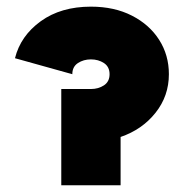

<svg xmlns="http://www.w3.org/2000/svg" viewBox="-20 -549 545 569"><path d="M161.6 0V-285.2H249.5Q271.5 -285.2 288.1 -296.1Q304.7 -307.1 304.7 -329.1Q304.7 -351.1 288.1 -362.1Q271.5 -373 249.5 -373Q227.5 -373 210.9 -362.1Q194.3 -351.1 194.3 -329.1L24.4 -376.5Q41 -442.9 100.8 -486.1Q160.6 -529.3 249.5 -529.3Q318.8 -529.3 370.8 -502.7Q422.9 -476.1 451.7 -430.9Q480.5 -385.7 480.5 -329.1Q480.5 -264.6 440.9 -214.8Q401.4 -165 337.4 -143.1V0Z"/></svg>

Font: Giphurs Black
Style: Regular
Weight: 900
Version: Version 0.920; ttfautohint (v1.8.4.7-5d5b)